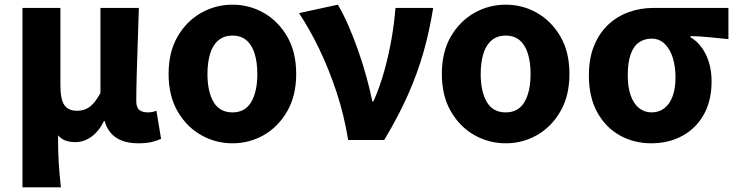

<svg xmlns="http://www.w3.org/2000/svg" viewBox="-20 -598 3144 820"><path d="M76 202V-564H238V-234Q238 -173 255 -149Q272 -125 309 -125Q329 -125 346 -132Q363 -139 378.5 -156Q394 -173 409 -201V-564H573Q571 -498 568.5 -424Q566 -350 564 -282.5Q562 -215 562 -166Q562 -139 575 -128.5Q588 -118 612 -118Q620 -118 629 -119.5Q638 -121 648 -125L668 -5Q650 3 628 8.5Q606 14 571 14Q512 14 476 -10Q440 -34 427 -81H424Q403 -38 371 -14.5Q339 9 302 9Q280 9 261.5 3Q243 -3 228 -20Q228 12 228.5 39.5Q229 67 230.5 93Q232 119 234.5 145.5Q237 172 240 202Z M973 14Q901 14 839 -21Q777 -56 738.5 -122.5Q700 -189 700 -282Q700 -376 738.5 -442Q777 -508 839 -543Q901 -578 973 -578Q1045 -578 1106.5 -543Q1168 -508 1206.5 -442Q1245 -376 1245 -282Q1245 -189 1206.5 -122.5Q1168 -56 1106.5 -21Q1045 14 973 14ZM973 -118Q1027 -118 1053 -162.5Q1079 -207 1079 -282Q1079 -332 1067.5 -369Q1056 -406 1032.5 -426Q1009 -446 973 -446Q937 -446 913 -426Q889 -406 877.5 -369Q866 -332 866 -282Q866 -207 892 -162.5Q918 -118 973 -118Z M1467 0Q1450 -105 1418 -202.5Q1386 -300 1344.5 -386.5Q1303 -473 1257 -542L1423 -578Q1446 -539 1468.5 -487.5Q1491 -436 1511 -378.5Q1531 -321 1546 -266Q1561 -211 1570 -165H1575Q1603 -229 1621.5 -296Q1640 -363 1652 -431Q1664 -499 1669 -564H1830Q1814 -464 1788.5 -374.5Q1763 -285 1723 -194.5Q1683 -104 1621 0Z M2140 14Q2068 14 2006 -21Q1944 -56 1905.5 -122.5Q1867 -189 1867 -282Q1867 -376 1905.5 -442Q1944 -508 2006 -543Q2068 -578 2140 -578Q2212 -578 2273.5 -543Q2335 -508 2373.5 -442Q2412 -376 2412 -282Q2412 -189 2373.5 -122.5Q2335 -56 2273.5 -21Q2212 14 2140 14ZM2140 -118Q2194 -118 2220 -162.5Q2246 -207 2246 -282Q2246 -332 2234.5 -369Q2223 -406 2199.5 -426Q2176 -446 2140 -446Q2104 -446 2080 -426Q2056 -406 2044.5 -369Q2033 -332 2033 -282Q2033 -207 2059 -162.5Q2085 -118 2140 -118Z M2761 14Q2688 14 2627.5 -19.5Q2567 -53 2531 -118Q2495 -183 2495 -276Q2495 -349 2517.5 -403.5Q2540 -458 2578.5 -493.5Q2617 -529 2666 -546.5Q2715 -564 2768 -564H3091V-431Q3045 -435 3009 -439Q2973 -443 2929 -444V-439Q2971 -414 2995 -364.5Q3019 -315 3019 -250Q3019 -168 2986 -109Q2953 -50 2894.5 -18Q2836 14 2761 14ZM2763 -118Q2794 -118 2817 -135.5Q2840 -153 2852.5 -186.5Q2865 -220 2865 -267Q2865 -313 2853.5 -350.5Q2842 -388 2819 -410.5Q2796 -433 2763 -433Q2732 -433 2709 -417Q2686 -401 2673.5 -366Q2661 -331 2661 -276Q2661 -226 2673.5 -190.5Q2686 -155 2709 -136.5Q2732 -118 2763 -118Z"/></svg>

Font: Noto Sans TC ExtraBold
Style: Regular
Weight: 800
Designer: Ryoko NISHIZUKA  (kana, bopomofo & ideographs); Paul D. Hunt (Latin, Greek & Cyrillic); Sandoll Communications , Soo-you
Foundry: Adobe
Version: Version 2.004-H2;hotconv 1.0.118;makeotfexe 2.5.65603